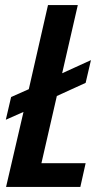

<svg xmlns="http://www.w3.org/2000/svg" viewBox="-20 -740 432 760"><path d="M4 0 73 -297 3 -266 24 -356 94 -387 170 -720H288L226 -450L340 -502L319 -412L205 -360L144 -94H319L298 0Z"/></svg>

Font: Instrument Sans Condensed SemiBold Italic
Style: Regular
Weight: 600
Width: 3
Italic angle: -13°
Designer: Rodrigo Fuenzalida
Foundry: fragTYPE
Version: Version 1.000; ttfautohint (v1.8.4.7-5d5b);gftools[0.9.28]